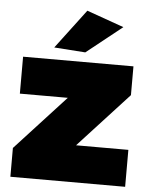

<svg xmlns="http://www.w3.org/2000/svg" viewBox="-55 -825 677 870"><g transform="rotate(5 284.0 -390.0)"><path d="M307 -780 172 -601 314 -591 476 -720ZM35 -547V-379H253L25 -131V0H547V-168H309L537 -416V-547Z"/></g></svg>

Font: Montserrat arm Black
Style: Regular
Weight: 900
Designer: Julieta Ulanovsky
Foundry: Julieta Ulanovsky
Version: Version 6.000;PS 006.000;hotconv 1.0.88;makeotf.lib2.5.64775